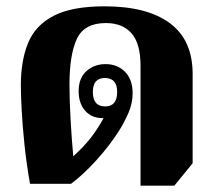

<svg xmlns="http://www.w3.org/2000/svg" viewBox="-20 -582 686 608"><path d="M425 6V-374Q425 -444 396.5 -476.5Q368 -509 315 -509Q247 -509 223.5 -459Q200 -409 200 -314Q200 -266 203.5 -203.5Q207 -141 212 -87Q245 -117 267 -145Q289 -173 308 -208H305Q270 -208 249.5 -231.5Q229 -255 229 -293Q229 -335 254 -357Q279 -379 314 -379Q352 -379 376 -354.5Q400 -330 400 -287Q400 -255 387 -225Q374 -195 357 -168Q328 -122 286 -75.5Q244 -29 205 0H75Q64 -62 57.5 -124Q51 -186 48.5 -236Q46 -286 46 -312Q46 -390 69 -446Q92 -502 150 -532Q208 -562 311 -562Q446 -562 518 -508.5Q590 -455 590 -348V-65L532 6ZM313 -245Q351 -245 351 -291Q351 -335 312 -335Q274 -335 274 -291Q274 -245 313 -245Z"/></svg>

Font: Noto Serif Thai SemiCondensed Black
Style: Regular
Weight: 900
Width: 4
Designer: Monotype Design Team
Foundry: Monotype Imaging Inc.
Version: Version 2.002; ttfautohint (v1.8.4.7-5d5b)